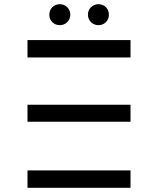

<svg xmlns="http://www.w3.org/2000/svg" viewBox="-20 -895 704 915"><path d="M111 -315H602V-396H111ZM111 -621H602V-704H111ZM111 -83H602V0H111ZM449 -775C477 -775 499 -796 499 -825C499 -854 477 -875 449 -875C422 -875 399 -854 399 -825C399 -796 422 -775 449 -775ZM265 -775C292 -775 315 -796 315 -825C315 -854 292 -875 265 -875C237 -875 215 -854 215 -825C215 -796 237 -775 265 -775Z"/></svg>

Font: Montserrat-Alt1 Med
Style: Regular
Weight: 500
Designer: Differentunic
Foundry: Differentunic
Version: Version 7.222